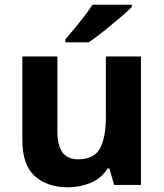

<svg xmlns="http://www.w3.org/2000/svg" viewBox="-20 -786 697 816"><path d="M579 -546V0H465L445 -70H437Q411 -28 365.5 -9Q320 10 269 10Q181 10 128 -37.5Q75 -85 75 -190V-546H224V-227Q224 -169 245 -139Q266 -109 312 -109Q380 -109 405 -155.5Q430 -202 430 -289V-546ZM540 -756Q526 -742 503 -722Q480 -702 453.5 -680Q427 -658 401.5 -638.5Q376 -619 357 -606H258V-619Q274 -638 295.5 -663.5Q317 -689 338 -716.5Q359 -744 373 -766H540Z"/></svg>

Font: Noto Sans Sinhala
Style: Bold
Weight: 700
Designer: Jelle Bosma - Monotype Design Team
Foundry: Monotype Imaging Inc.
Version: Version 2.006; ttfautohint (v1.8.4.7-5d5b)